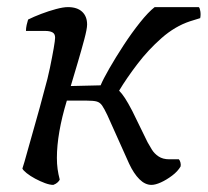

<svg xmlns="http://www.w3.org/2000/svg" viewBox="-20 -520 584 540"><path d="M130 0Q120 0 106.5 -5Q93 -10 79 -17.5Q65 -25 55 -33Q45 -41 43 -46Q48 -61 57 -94Q66 -127 79 -172Q92 -217 105 -267Q114 -298 120.5 -329.5Q127 -361 131 -384Q135 -407 135 -414Q135 -425 127.5 -429Q120 -433 107 -433H53Q53 -441 55 -450Q57 -459 59 -465Q75 -473 96 -481Q117 -489 137.5 -494.5Q158 -500 171 -500Q197 -500 211 -487Q225 -474 225 -451Q225 -439 217 -409Q209 -379 198.5 -343.5Q188 -308 179 -278L263 -280Q270 -297 287.5 -327.5Q305 -358 327.5 -392.5Q350 -427 373.5 -456.5Q397 -486 415 -500H539Q542 -498 543.5 -488Q545 -478 543 -469L514 -460Q472 -446 434.5 -413Q397 -380 366.5 -340Q336 -300 315 -265Q323 -257 331.5 -244Q340 -231 352 -208L395 -120Q400 -111 407 -99.5Q414 -88 426 -80Q438 -72 456 -72H483Q486 -69 487.5 -63Q489 -57 488 -52Q480 -38 464 -26Q448 -14 432.5 -7Q417 0 406 0Q388 0 372 -16Q356 -32 343 -60L282 -196Q273 -215 267 -223.5Q261 -232 252 -234.5Q243 -237 224 -237H168Q154 -191 147 -150.5Q140 -110 140 -76Q140 -59 142 -44.5Q144 -30 148 -15Q147 -12 142.5 -7.5Q138 -3 130 0Z"/></svg>

Font: Texturina 12pt
Style: Italic
Weight: 400
Italic angle: -11°
Designer: Guillermo Torres Carreño
Foundry: Omnibus-Type
Version: Version 1.002